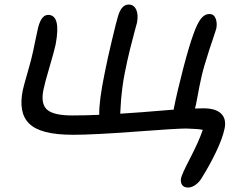

<svg xmlns="http://www.w3.org/2000/svg" viewBox="-20 -696 1069 853"><path d="M815.9 137.2Q796.9 137.2 789.1 125.7Q781.2 114.3 784.2 96.2Q788.1 77.1 825.4 5.4Q862.8 -66.4 880.9 -119.1Q862.3 -123.5 807.1 -125Q765.1 -125 580.1 -111.1Q395 -97.2 305.2 -97.2Q231.4 -97.2 183.1 -109.6Q134.8 -122.1 109.6 -147Q84.5 -171.9 77.9 -209Q71.3 -246.1 81.1 -294.9Q84.5 -311.5 102.5 -373.8Q120.6 -436 127 -467.8Q129.4 -478.5 135.7 -510Q142.1 -541.5 145 -553.2Q158.7 -629.9 193.8 -629.9Q252 -629.9 227.1 -498Q220.7 -468.3 200 -398.2Q179.2 -328.1 172.9 -296.9Q160.2 -233.9 189.5 -208.5Q218.8 -183.1 300.8 -183.1Q360.8 -183.1 420.9 -186Q419.4 -246.1 444.8 -370.1Q456.5 -430.2 477.1 -516.6Q497.6 -603 504.9 -626Q520 -675.8 551.8 -675.8Q574.2 -675.8 584.7 -654.1Q595.2 -632.3 588.9 -596.2Q586.9 -587.9 578.4 -557.4Q569.8 -526.9 557.6 -477.3Q545.4 -427.7 534.2 -371.1Q527.8 -339.4 523.7 -307.1Q519.5 -274.9 518.3 -258.8Q517.1 -242.7 515.6 -217.3Q514.2 -191.9 514.2 -190.9Q584 -194.8 752 -209V-212.9Q768.6 -294.9 794.4 -393.6Q820.3 -492.2 838.9 -543Q856 -591.8 872.6 -612.8Q889.2 -633.8 910.2 -633.8Q930.2 -633.8 938 -614Q945.8 -594.2 940.9 -568.8Q939 -561 930.9 -537.8Q922.9 -514.6 910.6 -477.3Q898.4 -439.9 888.2 -404.8Q881.3 -381.8 875 -354Q868.7 -326.2 865.2 -308.3Q861.8 -290.5 856.7 -262.9Q851.6 -235.4 850.1 -229Q849.6 -226.6 848.1 -221.4Q846.7 -216.3 846.2 -213.9Q860.4 -214.8 883.8 -214.8Q938 -214.8 962.2 -191.4Q986.3 -168 978 -126Q968.8 -81.5 940.4 -22.2Q912.1 37.1 877.9 91.8Q866.2 112.8 848.9 125Q831.5 137.2 815.9 137.2Z"/></svg>

Font: Shantell Sans Irregular Bouncy
Style: Italic
Weight: 400
Italic angle: -11.31°
Designer: Stephen Nixon, Anya Danilova, Shantell Martin
Foundry: Arrow Type
Version: Version 1.006;[9816181b4]